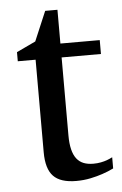

<svg xmlns="http://www.w3.org/2000/svg" viewBox="-48 -638 436 686"><g transform="rotate(-5 170.0 -295.5)"><path d="M333 -21Q314.5 -11.7 292.5 -4.4Q273.9 2 249.5 7.1Q225.1 12.2 198.2 12.2Q141.6 12.2 116.2 -14.2Q90.8 -40.5 90.8 -100.1V-432.1H26.9V-464.8L95.2 -497.1L140.1 -603H184.1V-481.9H325.2V-432.1H184.1V-152.8Q184.1 -123 189.2 -102.3Q194.3 -81.5 204.3 -68.6Q214.4 -55.7 229.2 -49.8Q244.1 -43.9 264.2 -43.9Q278.8 -43.9 291.3 -46.4Q303.7 -48.8 313 -52.2Q323.7 -56.2 333 -61Z"/></g></svg>

Font: Charis SIL Cyr
Style: Regular
Weight: 400
Foundry: SIL International
Version: Version 5.000